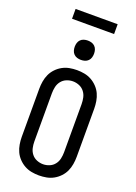

<svg xmlns="http://www.w3.org/2000/svg" viewBox="-204 -1202 909 1287"><g transform="rotate(20 250.0 -558.5)"><path d="M250 8Q223 8 196.5 3Q170 -2 146.5 -15Q123 -28 104 -48Q85 -68 74 -92Q63 -116 58.5 -143Q54 -170 54 -196V-539Q54 -565 58.5 -592Q63 -619 74 -643Q85 -667 104 -687Q123 -707 146.5 -720Q170 -733 196.5 -738Q223 -743 250 -743Q277 -743 303.5 -738Q330 -733 353.5 -720Q377 -707 396 -687Q415 -667 426 -643Q437 -619 441.5 -592Q446 -565 446 -539V-196Q446 -170 441.5 -143Q437 -116 426 -92Q415 -68 396 -48Q377 -28 353.5 -15Q330 -2 303.5 3Q277 8 250 8ZM250 -72Q273 -72 295 -81Q317 -90 331.5 -108.5Q346 -127 351 -150Q356 -173 356 -196V-539Q356 -562 351 -585Q346 -608 331.5 -626.5Q317 -645 295 -654Q273 -663 250 -663Q227 -663 205 -654Q183 -645 168.5 -626.5Q154 -608 149 -585Q144 -562 144 -539V-196Q144 -173 149 -150Q154 -127 168.5 -108.5Q183 -90 205 -81Q227 -72 250 -72ZM250 -816Q236 -816 222.5 -820Q209 -824 199 -834Q189 -844 185 -857.5Q181 -871 181 -885Q181 -899 185 -912.5Q189 -926 199 -936Q209 -946 222.5 -950Q236 -954 250 -954Q264 -954 277.5 -950Q291 -946 301 -936Q311 -926 315 -912.5Q319 -899 319 -885Q319 -871 315 -857.5Q311 -844 301 -834Q291 -824 277.5 -820Q264 -816 250 -816ZM100 -1055V-1125H400V-1055Z"/></g></svg>

Font: Iosevka Medium
Style: Regular
Weight: 500
Monospace: yes
Designer: Belleve Invis
Foundry: Belleve Invis
Version: Version 32.5.0; ttfautohint (v1.8.4)